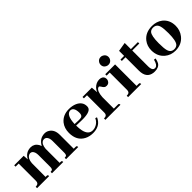

<svg xmlns="http://www.w3.org/2000/svg" viewBox="160 -1551 2492 2492"><g transform="rotate(-45 1406.0 -305.0)"><path d="M217.8 -25.4H200.2L201.2 -277.3Q207 -354.5 252 -377.9Q264.6 -384.8 277.3 -384.8Q313.5 -384.8 329.1 -339.8Q335.9 -318.4 335.9 -292V-76.2Q335.9 -36.1 317.4 -28.3Q308.6 -25.4 293 -25.4V0H500Q500 -22.5 487.3 -24.4Q481.4 -25.4 475.6 -25.4H459V-275.4V-282.2Q465.8 -363.3 511.7 -382.8Q521.5 -386.7 531.2 -386.7Q573.2 -386.7 588.9 -336.9Q594.7 -316.4 594.7 -292V-76.2Q594.7 -36.1 576.2 -28.3Q567.4 -25.4 551.8 -25.4V0H774.4Q774.4 -22.5 761.7 -24.4Q755.9 -25.4 750 -25.4H717.8V-280.3Q717.8 -376 654.3 -416Q625 -434.6 590.8 -434.6Q496.1 -433.6 449.2 -343.8Q425.8 -413.1 366.2 -430.7Q350.6 -434.6 335 -434.6Q241.2 -433.6 198.2 -348.6L193.4 -419.9H19.5V-394.5H76.2V-76.2Q76.2 -31.2 34.2 -26.4Q27.3 -25.4 19.5 -25.4V0H241.2Q241.2 -22.5 228.5 -24.4Q223.6 -25.4 217.8 -25.4Z M1037.1 -409.2Q1099.6 -407.2 1100.6 -302.7Q1100.6 -256.8 1073.2 -246.1Q1053.7 -239.3 1014.6 -241.2L952.1 -244.1Q959 -406.2 1037.1 -409.2ZM1219.7 -100.6 1196.3 -108.4Q1168.9 -48.8 1110.4 -27.3Q1086.9 -18.6 1062.5 -18.6Q984.4 -18.6 961.9 -118.2Q953.1 -159.2 952.1 -215.8L1042 -212.9Q1199.2 -208 1224.6 -262.7Q1230.5 -276.4 1230.5 -293Q1230.5 -376 1145.5 -414.1Q1097.7 -434.6 1037.1 -434.6Q926.8 -434.6 865.2 -359.4Q818.4 -300.8 818.4 -213.9Q818.4 -72.3 924.8 -16.6Q975.6 9.8 1040 9.8Q1154.3 9.8 1204.1 -70.3Q1213.9 -85 1219.7 -100.6Z M1526.4 -25.4H1454.1V-236.3Q1460.9 -338.9 1503.9 -361.3Q1510.7 -364.3 1516.6 -364.3Q1527.3 -364.3 1540 -341.8Q1557.6 -310.5 1578.1 -302.7Q1587.9 -299.8 1599.6 -299.8Q1638.7 -299.8 1655.3 -336.9Q1661.1 -349.6 1661.1 -363.3Q1661.1 -412.1 1613.3 -424.8Q1601.6 -427.7 1588.9 -427.7Q1528.3 -427.7 1482.4 -379.9Q1461.9 -356.4 1451.2 -329.1L1444.3 -419.9H1273.4V-394.5H1330.1V-76.2Q1330.1 -33.2 1295.9 -27.3Q1286.1 -25.4 1273.4 -25.4V0H1549.8Q1549.8 -22.5 1537.1 -24.4Q1532.2 -25.4 1526.4 -25.4Z M1907.2 -25.4H1871.1V-419.9H1690.4V-394.5H1747.1V-76.2Q1747.1 -33.2 1712.9 -27.3Q1703.1 -25.4 1690.4 -25.4V0H1930.7Q1930.7 -22.5 1918 -24.4Q1913.1 -25.4 1907.2 -25.4ZM1879.9 -547.9Q1879.9 -590.8 1841.8 -611.3Q1825.2 -621.1 1806.6 -621.1Q1764.6 -621.1 1743.2 -583Q1734.4 -566.4 1734.4 -547.9Q1734.4 -504.9 1772.5 -485.4Q1789.1 -476.6 1806.6 -476.6Q1849.6 -476.6 1870.1 -512.7Q1879.9 -529.3 1879.9 -547.9Z M1964.8 -389.6H2032.2V-145.5Q2032.2 -3.9 2149.4 9.8Q2161.1 10.7 2172.9 10.7Q2248 10.7 2276.4 -38.1Q2290 -62.5 2297.9 -102.5L2271.5 -106.4Q2252 -27.3 2213.9 -19.5Q2208 -18.6 2202.1 -18.6Q2166 -18.6 2158.2 -69.3Q2156.2 -81.1 2156.2 -93.8V-389.6H2285.2V-415H2156.2V-528.3L2032.2 -507.8V-415H1964.8Z M2465.8 -211.9Q2465.8 -348.6 2499 -386.7Q2519.5 -409.2 2556.6 -409.2Q2619.1 -409.2 2636.7 -345.7Q2648.4 -304.7 2648.4 -215.8Q2648.4 -73.2 2611.3 -36.1Q2589.8 -15.6 2555.7 -15.6Q2495.1 -15.6 2477.5 -78.1Q2465.8 -120.1 2465.8 -211.9ZM2561.5 -434.6Q2441.4 -434.6 2377 -352.5Q2332 -293.9 2332 -215.8Q2332 -105.5 2408.2 -41Q2468.8 9.8 2552.7 9.8Q2668 9.8 2733.4 -73.2Q2782.2 -135.7 2782.2 -217.8Q2782.2 -327.1 2705.1 -388.7Q2645.5 -434.6 2561.5 -434.6Z"/></g></svg>

Font: Abhaya Libre ExtraBold
Style: Regular
Weight: 800
Designer: Pushpananda Ekanayake, Sol Matas, Pathum Egodawatta
Foundry: Mooniak
Version: Version 1.050 ; ttfautohint (v1.6)